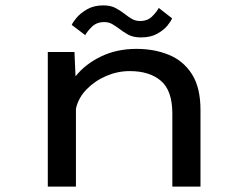

<svg xmlns="http://www.w3.org/2000/svg" viewBox="-20 -693 915 713"><path d="M157.5 0V-500H256.5L260.5 -409.5Q296.5 -455 355 -483.2Q413.5 -511.5 486.5 -511.5Q553.5 -511.5 607.5 -489.2Q661.5 -467 693 -417.2Q724.5 -367.5 724.5 -284.5V0H620V-271.5Q620 -356 578 -392.5Q536 -429 461.5 -429Q417 -429 374.8 -411Q332.5 -393 301.8 -361.5Q271 -330 262 -289.5V0ZM503.5 -554Q475 -554 456.2 -564.2Q437.5 -574.5 422.5 -586.5Q409.5 -596 396.8 -603.5Q384 -611 367 -611Q339 -611 321.5 -593.8Q304 -576.5 296.5 -562.5L246.5 -600.5Q250 -610 264.5 -627.2Q279 -644.5 304 -658.8Q329 -673 363.5 -673Q391.5 -673 410 -662.8Q428.5 -652.5 443.5 -641Q456.5 -630.5 469.8 -622.8Q483 -615 500.5 -615Q528 -615 545.2 -632.2Q562.5 -649.5 569.5 -663.5L619 -625Q615.5 -615 601.8 -598Q588 -581 563.5 -567.5Q539 -554 503.5 -554Z"/></svg>

Font: Trispace SemiExpanded
Style: Regular
Weight: 400
Width: 6
Designer: Tyler Finck
Foundry: Etcetera Type Company
Version: Version 1.210; ttfautohint (v1.8.3)